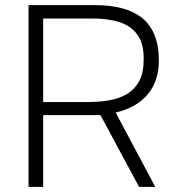

<svg xmlns="http://www.w3.org/2000/svg" viewBox="-20 -727 695 747"><path d="M91 0V-707H351Q407 -707 452.5 -695.5Q498 -684 530.5 -659Q563 -634 580.5 -592.5Q598 -551 598 -492Q598 -437 578 -396Q558 -355 520 -328Q482 -301 430 -289L584 0H521L371 -279H148V0ZM148 -330H323Q365 -330 404 -336.5Q443 -343 473.5 -361Q504 -379 521.5 -411.5Q539 -444 539 -495Q540 -557 514.5 -592Q489 -627 444.5 -641Q400 -655 341 -655H148Z"/></svg>

Font: Onest ExtraLight
Style: Regular
Weight: 250
Designer: Dmitri Voloshin, Andrey Kudryavtsev
Foundry: Dmitri Voloshin, Andrey Kudryavtsev
Version: Version 1.000;gftools[0.9.33]